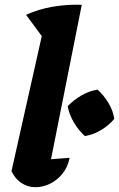

<svg xmlns="http://www.w3.org/2000/svg" viewBox="-20 -774 498 803"><path d="M165 -609 89 -712Q142 -736 201 -746Q260 -756 322 -754ZM179 -36 147 -104Q182 -107 212 -109.5Q242 -112 271 -114Q264 -76 242 -48.5Q220 -21 190 -6Q160 9 128 9Q97 9 70.5 -8Q44 -25 28 -58L174 -709L322 -754ZM335 -205Q310 -227 290 -260Q270 -293 263 -330Q287 -355 320 -374.5Q353 -394 388 -399Q414 -376 433.5 -343.5Q453 -311 458 -277Q436 -250 402.5 -230Q369 -210 335 -205Z"/></svg>

Font: Piazzolla Thin Black
Style: Italic
Weight: 900
Italic angle: -11.3°
Version: Version 2.005